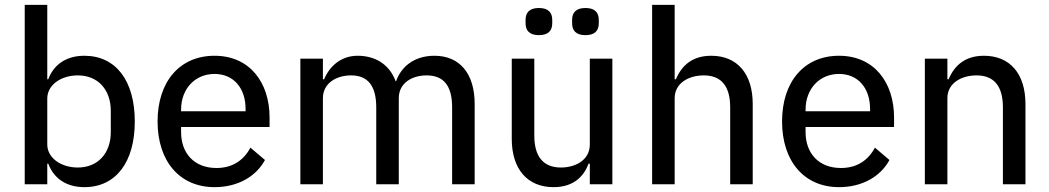

<svg xmlns="http://www.w3.org/2000/svg" viewBox="-20 -760 4326 792"><path d="M82 0H175V-85H179C203 -21 257 12 328 12C458 12 536 -91 536 -259C536 -427 458 -530 328 -530C257 -530 203 -497 179 -433H175V-740H82ZM301 -69C231 -69 175 -109 175 -164V-354C175 -409 231 -449 301 -449C384 -449 437 -390 437 -303V-215C437 -128 384 -69 301 -69Z M865 12C962 12 1037 -33 1073 -100L1013 -151C985 -98 938 -67 873 -67C780 -67 727 -129 727 -215V-236H1092V-275C1092 -420 1010 -530 865 -530C721 -530 630 -423 630 -259C630 -95 721 12 865 12ZM865 -455C943 -455 993 -397 993 -311V-301H727V-308C727 -393 784 -455 865 -455Z M1312 0V-355C1312 -418 1369 -449 1428 -449C1499 -449 1532 -404 1532 -317V0H1625V-355C1625 -418 1680 -449 1740 -449C1812 -449 1845 -404 1845 -317V0H1938V-331C1938 -457 1876 -530 1772 -530C1685 -530 1633 -481 1614 -425H1612C1585 -498 1524 -530 1455 -530C1386 -530 1339 -486 1317 -433H1312V-518H1219V0Z M2203 -615C2242 -615 2258 -634 2258 -664V-678C2258 -708 2242 -727 2203 -727C2164 -727 2148 -708 2148 -678V-664C2148 -634 2164 -615 2203 -615ZM2395 -615C2434 -615 2450 -634 2450 -664V-678C2450 -708 2434 -727 2395 -727C2356 -727 2340 -708 2340 -678V-664C2340 -634 2356 -615 2395 -615ZM2413 0H2506V-518H2413V-164C2413 -99 2353 -69 2294 -69C2221 -69 2184 -114 2184 -201V-518H2091V-187C2091 -61 2157 12 2263 12C2349 12 2389 -35 2408 -85H2413Z M2670 0H2763V-355C2763 -418 2822 -449 2883 -449C2956 -449 2992 -404 2992 -317V0H3085V-331C3085 -457 3020 -530 2914 -530C2836 -530 2792 -490 2768 -433H2763V-740H2670Z M3441 12C3538 12 3613 -33 3649 -100L3589 -151C3561 -98 3514 -67 3449 -67C3356 -67 3303 -129 3303 -215V-236H3668V-275C3668 -420 3586 -530 3441 -530C3297 -530 3206 -423 3206 -259C3206 -95 3297 12 3441 12ZM3441 -455C3519 -455 3569 -397 3569 -311V-301H3303V-308C3303 -393 3360 -455 3441 -455Z M3888 0V-355C3888 -418 3947 -449 4008 -449C4081 -449 4117 -404 4117 -317V0H4210V-331C4210 -457 4145 -530 4039 -530C3961 -530 3917 -490 3893 -433H3888V-518H3795V0Z"/></svg>

Font: IBM Plex Devanagari Text
Style: Regular
Weight: 450
Designer: Mike Abbink, Paul van der Laan, Pieter van Rosmalen, Erin McLaughlin
Foundry: Bold Monday
Version: Version 1.0